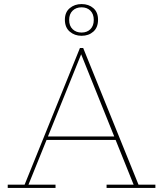

<svg xmlns="http://www.w3.org/2000/svg" viewBox="-20 -924 802 944"><path d="M18 0V-16H101L373 -688H389L661 -16H744V0H504V-16H637L375 -667H383L120 -16H253V0ZM204 -236V-253H556V-236ZM381 -748Q347 -748 323 -768.5Q299 -789 299 -827Q299 -864 323 -884Q347 -904 381 -904Q416 -904 439 -884Q462 -864 462 -827Q462 -789 439 -768.5Q416 -748 381 -748ZM381 -764Q408 -764 424.5 -780.5Q441 -797 441 -826Q441 -855 424.5 -871.5Q408 -888 381 -888Q354 -888 337 -871.5Q320 -855 320 -826Q320 -797 337 -780.5Q354 -764 381 -764Z"/></svg>

Font: Montagu Slab 144pt Thin
Style: Regular
Weight: 250
Version: Version 1.000